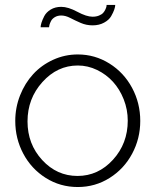

<svg xmlns="http://www.w3.org/2000/svg" viewBox="-20 -750 632 780"><path d="M229 -687Q213.9 -687 202.9 -680.4Q191.9 -673.8 187.3 -664.6Q182.6 -655.3 180.9 -648.9Q179.2 -642.6 179.2 -639.2H145Q145 -646 148.4 -657.5Q151.9 -668.9 159.9 -684.6Q168 -700.2 186 -711.2Q204.1 -722.2 229 -722.2Q256.8 -722.2 294.2 -702.1Q331.5 -682.1 356 -682.1Q371.1 -682.1 382.3 -686.8Q393.6 -691.4 399.2 -697.8Q404.8 -704.1 408.2 -711.7Q411.6 -719.2 412.4 -723.4Q413.1 -727.5 413.1 -730H448.2Q448.2 -723.1 444.3 -711.4Q440.4 -699.7 431.6 -684.3Q422.9 -668.9 402.8 -658Q382.8 -647 356 -647Q330.6 -647 307.6 -657Q284.7 -667 265.4 -677Q246.1 -687 229 -687ZM42 -258.8Q42 -313 61.5 -362.5Q81.1 -412.1 114.7 -448.7Q148.4 -485.4 195.8 -507.1Q243.2 -528.8 295.9 -528.8Q365.7 -528.8 424.6 -491.9Q483.4 -455.1 516.6 -393.1Q549.8 -331.1 549.8 -258.8Q549.8 -187 516.8 -125.5Q483.9 -64 425.3 -27.1Q366.7 9.8 295.9 9.8Q224.6 9.8 166 -27.1Q107.4 -64 74.7 -125.5Q42 -187 42 -258.8ZM499 -259.8Q499 -304.7 482.7 -346.2Q466.3 -387.7 439 -417.7Q411.6 -447.8 374.3 -465.8Q336.9 -483.9 295.9 -483.9Q212.9 -483.9 152.3 -416.7Q91.8 -349.6 91.8 -256.8Q91.8 -164.6 151.4 -99.9Q210.9 -35.2 294.9 -35.2Q378.9 -35.2 439 -101.1Q499 -167 499 -259.8Z"/></svg>

Font: Rawline Light
Style: Regular
Weight: 300
Designer: Matt McInerney, Pablo Impallari, Rodrigo Fuenzalida
Foundry: Matt McInerney, Pablo Impallari, Rodrigo Fuenzalida
Version: Version 4.020;PS 004.020;hotconv 1.0.88;makeotf.lib2.5.64775